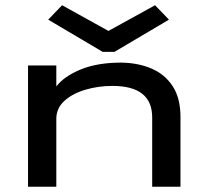

<svg xmlns="http://www.w3.org/2000/svg" viewBox="-20 -713 790 733"><path d="M87 0V-463H195V-383Q225 -422 288.5 -448Q352 -474 443 -474Q508 -473 559 -451Q610 -429 639.5 -383.5Q669 -338 669 -267V0H561V-265Q561 -385 409 -385Q355 -385 306 -370.5Q257 -356 226 -328Q195 -300 195 -259V0ZM217 -693 394 -595 572 -693 625 -638 417 -515H372L164 -638Z"/></svg>

Font: Inconsolata ExtraExpanded SemiBold
Style: Regular
Weight: 600
Width: 8
Monospace: yes
Designer: Raph Levien, Cyreal, Brenton Simpson
Foundry: Raph Levien, Cyreal, Google
Version: Version 3.001; ttfautohint (v1.8.2.53-6de2)